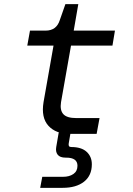

<svg xmlns="http://www.w3.org/2000/svg" viewBox="-20 -643 640 922"><path d="M315 0Q248 0 212.5 -39Q177 -78 189 -152L237 -424H111L124 -496H199Q251 -496 267 -546L294 -623H356L334 -496H532L520 -424H321L273 -152Q267 -114 284 -95Q301 -76 346 -76H458L444 0ZM173 259 183 206H283Q313 206 332.5 192.5Q352 179 352 153Q352 114 298 114H295Q268 114 257 100Q246 86 250 63L262 -7H319L310 46Q307 63 322 63Q371 63 396 86Q421 109 421 146Q421 200 383.5 229.5Q346 259 281 259Z"/></svg>

Font: DM Mono
Style: Italic
Weight: 400
Italic angle: -10°
Designer: Colophon Foundry
Foundry: Colophon Foundry
Version: Version 1.000; ttfautohint (v1.8.2.53-6de2)